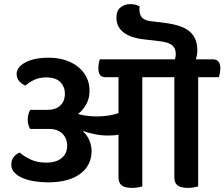

<svg xmlns="http://www.w3.org/2000/svg" viewBox="-20 -904 1093 935"><path d="M661 -872Q659 -867 659 -863Q659 -859 659 -854Q660 -831 672 -818Q684 -805 713 -801L786 -792Q870 -781 905.5 -749Q941 -717 941 -658Q941 -647 939 -636Q937 -625 934 -615H1017Q1053 -615 1053 -571Q1053 -562 1051 -549Q1049 -536 1045 -528H945V4Q936 6 924 8.5Q912 11 896 11Q859 11 844 -1.5Q829 -14 829 -42V-528H673V4Q664 6 652 8.5Q640 11 624 11Q587 11 572 -1.5Q557 -14 557 -42V-248Q538 -244 504 -244Q474 -244 441 -250.5Q408 -257 387 -266L385 -263Q403 -248 414.5 -222Q426 -196 426 -169Q426 -98 370 -57Q314 -16 214 -16Q181 -16 149 -21Q117 -26 91.5 -36.5Q66 -47 50.5 -63.5Q35 -80 35 -102Q35 -126 48 -141Q61 -156 76 -161Q99 -141 131 -126.5Q163 -112 205 -112Q253 -112 280 -134Q307 -156 307 -194Q307 -231 283.5 -253.5Q260 -276 221 -276H127Q122 -284 118.5 -295.5Q115 -307 115 -322Q115 -336 118.5 -348Q122 -360 127 -369H211Q251 -369 273.5 -390Q296 -411 296 -448Q296 -481 274 -504Q252 -527 205 -527Q172 -527 146.5 -515Q121 -503 104 -487Q85 -495 73 -509.5Q61 -524 61 -544Q61 -577 103.5 -600Q146 -623 218 -623Q261 -623 297 -611.5Q333 -600 359.5 -579Q386 -558 401 -528.5Q416 -499 416 -462Q416 -424 399.5 -395Q383 -366 360 -349Q374 -344 400.5 -340.5Q427 -337 450 -337Q509 -337 557 -353V-528H495Q475 -528 467 -539Q459 -550 459 -573Q459 -582 461 -594.5Q463 -607 466 -615H832Q834 -622 835 -628.5Q836 -635 836 -641Q836 -669 818.5 -683.5Q801 -698 760 -703L675 -713Q612 -721 579.5 -748Q547 -775 547 -817Q547 -852 567 -868Q587 -884 613 -884Q631 -884 641.5 -880.5Q652 -877 661 -872Z"/></svg>

Font: Baloo 2 SemiBold
Style: Regular
Weight: 600
Designer: Sarang Kulkarni and Ek Type
Foundry: Ek Type
Version: Version 1.640;hotconv 1.0.111;makeotfexe 2.5.65597; ttfautoh